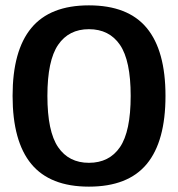

<svg xmlns="http://www.w3.org/2000/svg" viewBox="-20 -682 665 717"><path d="M27 -324Q27 -493 97 -577.5Q167 -662 312 -662Q458 -662 528 -577.5Q598 -493 598 -324Q598 -154 528 -69.5Q458 15 312 15Q167 15 97 -69.5Q27 -154 27 -324ZM468 -324Q468 -456 428 -514.5Q388 -573 312 -573Q237 -573 197 -514.5Q157 -456 157 -324Q157 -191 197 -132.5Q237 -74 312 -74Q388 -74 428 -132.5Q468 -191 468 -324Z"/></svg>

Font: Pridi Medium
Style: Regular
Weight: 500
Designer: Katatrad Team
Foundry: CadsonDemak
Version: Version 1.001